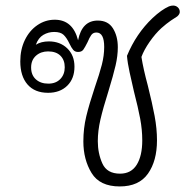

<svg xmlns="http://www.w3.org/2000/svg" viewBox="-20 -670 691 691"><path d="M627 -627Q627 -619 618 -611Q611 -607 595 -596Q579 -585 561 -569Q539 -549 518.5 -519.5Q498 -490 489 -465Q496 -421 512 -362Q528 -298 536.5 -252.5Q545 -207 545 -165Q545 -91 512.5 -45Q480 1 411 1Q339 1 309.5 -47.5Q280 -96 280 -161Q280 -208 290.5 -251.5Q301 -295 321 -355Q338 -404 346.5 -437Q355 -470 355 -501Q355 -553 327 -553Q315 -553 308.5 -544Q302 -535 295 -518Q286 -500 280 -491.5Q274 -483 261 -483Q250 -483 243.5 -490.5Q237 -498 230 -513Q220 -534 209 -544.5Q198 -555 175 -555Q154 -555 136 -544.5Q118 -534 109 -509Q128 -521 156 -521Q196 -521 222 -496Q248 -471 248 -430Q248 -387 222 -361.5Q196 -336 153 -336Q105 -336 79 -366Q53 -396 53 -449Q53 -492 69.5 -526Q86 -560 114.5 -579.5Q143 -599 177 -599Q242 -599 261 -525Q275 -596 332 -596Q369 -596 386.5 -568Q404 -540 404 -500Q404 -469 396 -434.5Q388 -400 370 -341Q351 -281 341.5 -240Q332 -199 332 -162Q332 -118 348.5 -81.5Q365 -45 412 -45Q452 -45 472 -77Q492 -109 492 -165Q492 -203 484.5 -243Q477 -283 462 -341Q454 -375 446.5 -409.5Q439 -444 437 -469Q470 -549 529 -605Q561 -635 588 -647Q596 -650 603 -650Q613 -650 620 -643.5Q627 -637 627 -627ZM153 -485Q127 -485 109.5 -469.5Q92 -454 92 -427Q92 -400 109 -384.5Q126 -369 154 -369Q181 -369 197 -385.5Q213 -402 213 -428Q213 -454 197.5 -469.5Q182 -485 153 -485Z"/></svg>

Font: Mali Light
Style: Regular
Weight: 300
Designer: Kitiyaporn Chalermlarp | Katatrad Aksorn Co.,Ltd.
Foundry: Cadson Demak Co.,Ltd.
Version: Version 1.000; ttfautohint (v1.6)